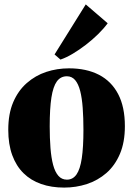

<svg xmlns="http://www.w3.org/2000/svg" viewBox="-20 -839 604 871"><path d="M17.5 -250Q17.5 -323 40 -375.5Q62.5 -428 101.5 -462.2Q140.5 -496.5 189.8 -512.8Q239 -529 293 -529Q372 -529 428.8 -499.8Q485.5 -470.5 516 -412.2Q546.5 -354 546.5 -266.5Q546.5 -193.5 524 -140.8Q501.5 -88 462.8 -54.2Q424 -20.5 374.5 -4.2Q325 12 271 12Q213.5 12 166.8 -4.2Q120 -20.5 86.8 -53.2Q53.5 -86 35.5 -135.2Q17.5 -184.5 17.5 -250ZM283.5 -24Q310.5 -24 327 -47.5Q343.5 -71 351 -121Q358.5 -171 358.5 -249.5Q358.5 -304.5 355.2 -349.2Q352 -394 343.8 -426.2Q335.5 -458.5 320.8 -475.8Q306 -493 283.5 -493Q255 -493 238 -469.8Q221 -446.5 213.2 -396.5Q205.5 -346.5 205.5 -266Q205.5 -212 209 -167.5Q212.5 -123 221 -91Q229.5 -59 244.8 -41.5Q260 -24 283.5 -24ZM254 -569 227.5 -592 369 -819 468.5 -733.5Q450.5 -709 425 -684Q399.5 -659 370 -636.2Q340.5 -613.5 311 -595.8Q281.5 -578 255 -569Z"/></svg>

Font: Merriweather 120pt Black
Style: Regular
Weight: 900
Designer: Eben Sorkin
Foundry: Eben Sorkin
Version: Version 2.100